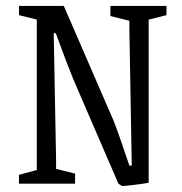

<svg xmlns="http://www.w3.org/2000/svg" viewBox="-20 -619 613 647"><path d="M379 0 227 -352Q209 -395 168 -507H161L169 -79V-50L233 -34V0H44V-30L104 -46V-553L44 -568V-599H195L362 -214Q376 -180 416 -61H424L416 -519V-549L352 -565V-599H541V-568L481 -553V-3Q458 1 432 4Q406 7 394 8Q390 8 379 0Z"/></svg>

Font: Grenze Light
Style: Regular
Weight: 300
Designer: Renata Polastri
Foundry: Omnibus-Type
Version: Version 1.002; ttfautohint (v1.8)